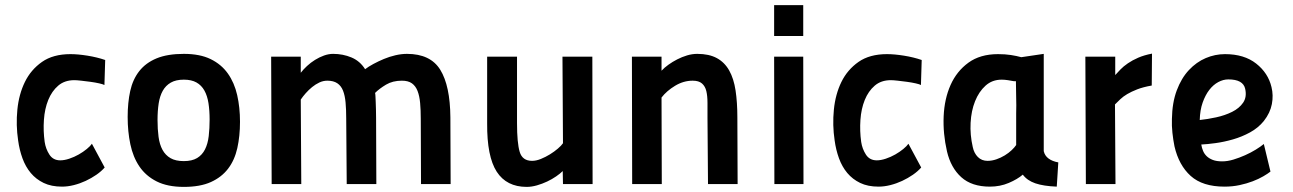

<svg xmlns="http://www.w3.org/2000/svg" viewBox="-20 -721 5066 752"><path d="M390 -65Q377 -50 357.5 -36.5Q338 -23 315.5 -12.5Q293 -2 269 4Q245 10 223 10Q181 10 151 -4.5Q121 -19 100.5 -43.5Q80 -68 68 -101Q56 -134 51 -171Q42 -231 48 -291.5Q54 -352 77.5 -400Q101 -448 144.5 -478.5Q188 -509 256 -509Q285 -509 322.5 -503Q360 -497 392 -486L389 -388Q384 -391 368.5 -394.5Q353 -398 334.5 -400.5Q316 -403 298 -405Q280 -407 271 -407Q233 -407 208 -385.5Q183 -364 169 -329.5Q155 -295 152 -251.5Q149 -208 155 -165Q159 -138 173.5 -115.5Q188 -93 216 -93Q232 -93 251.5 -99.5Q271 -106 288.5 -116Q306 -126 320 -137.5Q334 -149 340 -158Z M700 -510Q763 -510 805 -489.5Q847 -469 872.5 -433Q898 -397 909 -348.5Q920 -300 920 -244Q920 -188 909.5 -141Q899 -94 873.5 -60.5Q848 -27 806 -8Q764 11 700 11Q636 11 593.5 -10.5Q551 -32 526 -69Q501 -106 490.5 -156Q480 -206 480 -263Q480 -319 490 -364.5Q500 -410 525.5 -442.5Q551 -475 593.5 -492.5Q636 -510 700 -510ZM700 -90Q732 -90 752 -102Q772 -114 783 -136Q794 -158 797.5 -188Q801 -218 801 -253Q801 -288 796.5 -317Q792 -346 780.5 -366.5Q769 -387 749.5 -398Q730 -409 700 -409Q669 -409 649 -397.5Q629 -386 617.5 -365.5Q606 -345 601.5 -316Q597 -287 597 -251Q597 -215 601 -185Q605 -155 616.5 -134Q628 -113 648 -101.5Q668 -90 700 -90Z M1044 0 1042 -499H1158V-436Q1168 -449 1182.5 -462.5Q1197 -476 1214 -486.5Q1231 -497 1249 -503.5Q1267 -510 1285 -510Q1323 -510 1356.5 -496Q1390 -482 1410 -450Q1423 -460 1442.5 -470.5Q1462 -481 1483.5 -490Q1505 -499 1528.5 -504.5Q1552 -510 1574 -510Q1666 -510 1704.5 -447.5Q1743 -385 1744 -261L1745 0H1629L1628 -256Q1628 -290 1625.5 -317.5Q1623 -345 1615.5 -364.5Q1608 -384 1593.5 -394.5Q1579 -405 1554 -405Q1518 -405 1492 -389.5Q1466 -374 1449 -357Q1450 -354 1450.5 -345Q1451 -336 1451.5 -322.5Q1452 -309 1452.5 -292.5Q1453 -276 1453 -259L1454 0H1338L1336 -257Q1336 -292 1333.5 -319.5Q1331 -347 1323.5 -366Q1316 -385 1301 -395Q1286 -405 1262 -405Q1246 -405 1231 -398Q1216 -391 1202.5 -380Q1189 -369 1177.5 -356Q1166 -343 1158 -331L1160 0Z M2300 -499 2301 0H2185L2184 -51Q2174 -41 2158 -30Q2142 -19 2123 -10Q2104 -1 2083 5Q2062 11 2043 11Q1964 11 1925.5 -48.5Q1887 -108 1888 -238V-499H2005V-239Q2005 -161 2015.5 -126Q2026 -91 2064 -91Q2080 -91 2098.5 -98.5Q2117 -106 2134 -116.5Q2151 -127 2165 -139Q2179 -151 2185 -160L2183 -499Z M2456 0 2455 -499H2571V-444Q2582 -456 2598 -467.5Q2614 -479 2632.5 -488.5Q2651 -498 2671 -504Q2691 -510 2711 -510Q2757 -510 2787.5 -493.5Q2818 -477 2836 -445Q2854 -413 2861 -366.5Q2868 -320 2868 -261L2869 0H2753L2751 -260Q2751 -291 2751 -318Q2751 -345 2746.5 -364Q2742 -383 2729.5 -394Q2717 -405 2693 -405Q2657 -405 2624 -385Q2591 -365 2571 -339L2572 0Z M3012 -499H3126L3127 0H3013ZM3012 -701H3126V-580H3012Z M3588 -65Q3575 -50 3555.5 -36.5Q3536 -23 3513.5 -12.5Q3491 -2 3467 4Q3443 10 3421 10Q3379 10 3349 -4.5Q3319 -19 3298.5 -43.5Q3278 -68 3266 -101Q3254 -134 3249 -171Q3240 -231 3246 -291.5Q3252 -352 3275.5 -400Q3299 -448 3342.5 -478.5Q3386 -509 3454 -509Q3483 -509 3520.5 -503Q3558 -497 3590 -486L3587 -388Q3582 -391 3566.5 -394.5Q3551 -398 3532.5 -400.5Q3514 -403 3496 -405Q3478 -407 3469 -407Q3431 -407 3406 -385.5Q3381 -364 3367 -329.5Q3353 -295 3350 -251.5Q3347 -208 3353 -165Q3357 -138 3371.5 -115.5Q3386 -93 3414 -93Q3430 -93 3449.5 -99.5Q3469 -106 3486.5 -116Q3504 -126 3518 -137.5Q3532 -149 3538 -158Z M4068 -129Q4072 -111 4087 -100Q4102 -89 4125 -85Q4123 -61 4122 -37Q4121 -13 4119 10Q4067 8 4035 -3Q4003 -14 3986 -37Q3965 -19 3931 -4.5Q3897 10 3857 10Q3786 10 3745 -27Q3704 -64 3689 -128Q3673 -198 3676 -266Q3679 -334 3703 -388Q3727 -442 3773 -475.5Q3819 -509 3889 -509Q3917 -509 3939.5 -505.5Q3962 -502 3980 -497L4068 -510ZM3848 -91Q3865 -91 3882.5 -97Q3900 -103 3915.5 -112.5Q3931 -122 3942.5 -133Q3954 -144 3960 -153V-277Q3961 -309 3960 -339.5Q3959 -370 3959 -403H3951Q3940 -405 3927.5 -407Q3915 -409 3903 -409Q3866 -409 3840 -385.5Q3814 -362 3799 -324.5Q3784 -287 3781.5 -240Q3779 -193 3790 -145Q3795 -121 3810 -106Q3825 -91 3848 -91Z M4231 -499H4348V-427Q4357 -437 4368.5 -449Q4380 -461 4397.5 -473Q4415 -485 4438 -495Q4461 -505 4492 -511L4491 -386Q4457 -380 4434 -371Q4411 -362 4395 -352.5Q4379 -343 4368 -332.5Q4357 -322 4347 -312L4349 0H4233Z M4956 -49Q4946 -41 4928 -30.5Q4910 -20 4886.5 -11Q4863 -2 4835 4Q4807 10 4776 10Q4690 10 4643.5 -32Q4597 -74 4580 -148Q4575 -173 4572 -200.5Q4569 -228 4570 -255Q4571 -319 4589 -367Q4607 -415 4636.5 -446.5Q4666 -478 4702.5 -493.5Q4739 -509 4778 -509Q4853 -509 4900 -472Q4947 -435 4960 -380Q4968 -348 4961.5 -313.5Q4955 -279 4930 -247Q4908 -220 4876 -202.5Q4844 -185 4809 -175Q4774 -165 4741 -160.5Q4708 -156 4685 -155Q4687 -142 4692 -130Q4697 -118 4706.5 -109Q4716 -100 4730.5 -94.5Q4745 -89 4767 -89Q4788 -89 4811 -96Q4834 -103 4856.5 -113Q4879 -123 4898.5 -135Q4918 -147 4930 -157ZM4791 -410Q4771 -410 4751.5 -399.5Q4732 -389 4716.5 -369Q4701 -349 4690.5 -319.5Q4680 -290 4679 -251Q4709 -254 4743.5 -261.5Q4778 -269 4806 -283Q4834 -297 4849 -319Q4864 -341 4857 -373Q4849 -410 4791 -410Z"/></svg>

Font: Panefresco 800wt
Style: Regular
Weight: 800
Designer: Campivisivi
Foundry: Campivisivi & Chank Co
Version: Version 1.001